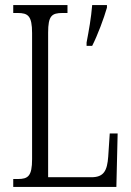

<svg xmlns="http://www.w3.org/2000/svg" viewBox="-20 -734 515 754"><path d="M32 0H437L442 -210H411L405 -119C401 -64 388 -38 339 -38H169V-606C169 -672 183 -683 226 -683H245V-714H32V-683H49C90 -683 106 -672 106 -604V-109C106 -42 90 -31 50 -31H32ZM320 -567V-554H342C363 -595 388 -662 400 -704V-714H342C338 -664 329 -614 320 -567Z"/></svg>

Font: Noto Serif Armenian ExtraCondensed Light
Style: Regular
Weight: 300
Width: 2
Designer: Monotype Design Team
Foundry: Monotype Imaging Inc.
Version: Version 2.008